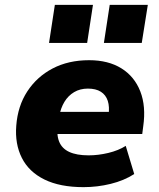

<svg xmlns="http://www.w3.org/2000/svg" viewBox="-20 -760 656 791"><path d="M324 11Q227 11 163 -20.5Q99 -52 70 -109.5Q41 -167 47 -242Q53 -323 92.5 -383.5Q132 -444 197 -478Q262 -512 347 -512Q426 -512 480 -478.5Q534 -445 558 -383.5Q582 -322 570 -239L566 -208H192L206 -299H440L427 -285Q432 -320 424 -344.5Q416 -369 395.5 -382Q375 -395 342 -395Q310 -395 285.5 -380.5Q261 -366 245.5 -340.5Q230 -315 224 -281L219 -250Q212 -206 223.5 -177Q235 -148 265.5 -134Q296 -120 345 -120Q385 -120 426.5 -130Q468 -140 498 -159L533 -43Q491 -16 436 -2.5Q381 11 324 11ZM408 -583 432 -740H589L564 -583ZM182 -583 206 -740H363L339 -583Z"/></svg>

Font: Nunito Sans 9pt Black
Style: Italic
Weight: 900
Italic angle: -9°
Version: Version 3.101;gftools[0.9.27]